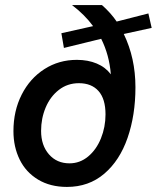

<svg xmlns="http://www.w3.org/2000/svg" viewBox="-20 -727 618 757"><path d="M578 -617 468 -593Q514 -498 514 -383Q514 -273 483 -183.5Q452 -94 391 -42Q330 10 244 10Q178 10 130 -19Q82 -48 57.5 -98Q33 -148 33 -210Q33 -290 65.5 -354Q98 -418 155 -454.5Q212 -491 283 -491Q327 -491 361.5 -476.5Q396 -462 417 -434Q411 -510 379 -574L232 -538L222 -596L347 -624Q314 -669 264 -707H382Q418 -675 440 -642L565 -674ZM396 -276Q396 -337 368.5 -368Q341 -399 291 -399Q246 -399 212 -372.5Q178 -346 160 -303Q142 -260 142 -211Q142 -154 173 -118.5Q204 -83 254 -83Q295 -83 327.5 -110Q360 -137 378 -181.5Q396 -226 396 -276Z"/></svg>

Font: CBA Beacon Sans Bold
Style: Italic
Weight: 700
Italic angle: -13°
Designer: Wei Huang
Foundry: Wei Huang
Version: Version 1.002